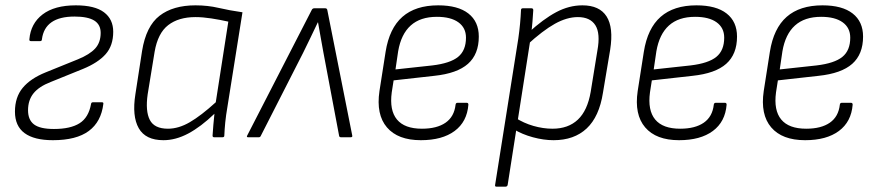

<svg xmlns="http://www.w3.org/2000/svg" viewBox="-20 -514 3291 719"><path d="M178 11Q108 11 72 -15.5Q36 -42 36 -96Q36 -150 65 -185Q94 -220 151 -243L272 -292Q316 -310 336.5 -332.5Q357 -355 357 -391Q357 -422 333 -437Q309 -452 259 -452Q148 -452 137 -367Q137 -360 130 -360H96Q89 -360 90 -367Q95 -426 139.5 -460Q184 -494 264 -494Q335 -494 369.5 -468Q404 -442 404 -395Q404 -343 375.5 -311Q347 -279 291 -256L170 -207Q126 -190 105.5 -164.5Q85 -139 85 -101Q85 -65 107.5 -48Q130 -31 182 -31Q244 -31 278 -52.5Q312 -74 321 -125Q322 -131 328 -131H362Q368 -131 367 -125Q359 -58 312.5 -23.5Q266 11 178 11Z M592 11Q525 11 499.5 -34Q474 -79 487 -161L512 -323Q527 -416 577.5 -455Q628 -494 712 -494Q758 -494 798.5 -484.5Q839 -475 888 -468L832 -116Q826 -81 823.5 -55.5Q821 -30 820 -6Q820 0 813 0H782Q776 0 776 -6Q777 -26 779 -46.5Q781 -67 783 -88Q732 -39 685 -14Q638 11 592 11ZM609 -32Q649 -32 691 -56.5Q733 -81 788 -131L835 -433Q804 -440 771.5 -445Q739 -450 712 -450Q649 -450 610 -420Q571 -390 559 -320L533 -161Q524 -98 541 -65Q558 -32 609 -32Z M909 0Q902 0 906 -7L1147 -476Q1150 -483 1157 -483H1198Q1205 -483 1206 -475L1299 -7Q1301 0 1293 0H1257Q1251 0 1250 -5L1191 -318Q1186 -346 1181 -373.5Q1176 -401 1171 -430H1170Q1157 -402 1143 -373.5Q1129 -345 1115 -316L956 -4Q954 0 949 0Z M1556 11Q1470 11 1429 -37Q1388 -85 1401 -173L1424 -320Q1438 -408 1487 -451Q1536 -494 1621 -494Q1695 -494 1734 -463.5Q1773 -433 1773 -377Q1773 -311 1732.5 -275Q1692 -239 1606 -230L1454 -213L1447 -168Q1438 -101 1466.5 -66.5Q1495 -32 1560 -32Q1616 -32 1648.5 -54.5Q1681 -77 1686 -122Q1687 -129 1693 -129H1728Q1734 -129 1734 -122Q1729 -58 1682.5 -23.5Q1636 11 1556 11ZM1461 -254 1599 -269Q1666 -277 1695.5 -301Q1725 -325 1725 -373Q1725 -410 1696.5 -430.5Q1668 -451 1616 -451Q1554 -451 1518 -418.5Q1482 -386 1471 -322Z M2053 11Q2016 11 1975.5 0Q1935 -11 1904 -30L1910 -73Q1941 -53 1977.5 -42.5Q2014 -32 2049 -32Q2108 -32 2144 -66Q2180 -100 2192 -170L2217 -324Q2229 -389 2209.5 -419.5Q2190 -450 2144 -450Q2103 -450 2058 -425Q2013 -400 1953 -345L1958 -391Q2015 -443 2063 -468.5Q2111 -494 2161 -494Q2225 -494 2251.5 -452.5Q2278 -411 2265 -328L2238 -167Q2224 -77 2177 -33Q2130 11 2053 11ZM1839 185Q1833 185 1834 179L1921 -370Q1925 -398 1927.5 -425Q1930 -452 1931 -476Q1931 -483 1938 -483H1970Q1977 -483 1977 -476Q1976 -458 1974 -433Q1972 -408 1969 -388L1966 -365L1881 179Q1879 185 1873 185Z M2523 11Q2437 11 2396 -37Q2355 -85 2368 -173L2391 -320Q2405 -408 2454 -451Q2503 -494 2588 -494Q2662 -494 2701 -463.5Q2740 -433 2740 -377Q2740 -311 2699.5 -275Q2659 -239 2573 -230L2421 -213L2414 -168Q2405 -101 2433.5 -66.5Q2462 -32 2527 -32Q2583 -32 2615.5 -54.5Q2648 -77 2653 -122Q2654 -129 2660 -129H2695Q2701 -129 2701 -122Q2696 -58 2649.5 -23.5Q2603 11 2523 11ZM2428 -254 2566 -269Q2633 -277 2662.5 -301Q2692 -325 2692 -373Q2692 -410 2663.5 -430.5Q2635 -451 2583 -451Q2521 -451 2485 -418.5Q2449 -386 2438 -322Z M2995 11Q2909 11 2868 -37Q2827 -85 2840 -173L2863 -320Q2877 -408 2926 -451Q2975 -494 3060 -494Q3134 -494 3173 -463.5Q3212 -433 3212 -377Q3212 -311 3171.5 -275Q3131 -239 3045 -230L2893 -213L2886 -168Q2877 -101 2905.5 -66.5Q2934 -32 2999 -32Q3055 -32 3087.5 -54.5Q3120 -77 3125 -122Q3126 -129 3132 -129H3167Q3173 -129 3173 -122Q3168 -58 3121.5 -23.5Q3075 11 2995 11ZM2900 -254 3038 -269Q3105 -277 3134.5 -301Q3164 -325 3164 -373Q3164 -410 3135.5 -430.5Q3107 -451 3055 -451Q2993 -451 2957 -418.5Q2921 -386 2910 -322Z"/></svg>

Font: Sofia Sans Semi Condensed Light
Style: Italic
Weight: 300
Italic angle: -9°
Version: Version 4.100